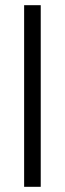

<svg xmlns="http://www.w3.org/2000/svg" viewBox="-20 -720 250 740"><path d="M137 -700V0H73V-700Z"/></svg>

Font: Pathway Extreme Condensed ExtraLight
Style: Regular
Weight: 250
Width: 3
Version: Version 1.001;gftools[0.9.26]